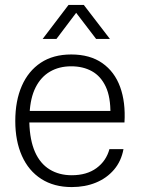

<svg xmlns="http://www.w3.org/2000/svg" viewBox="-20 -750 610 779"><path d="M271 9Q199 9 147.5 -24Q96 -57 69 -117.5Q42 -178 42 -259Q42 -341 68.5 -401.5Q95 -462 145.5 -495.5Q196 -529 269 -529Q345 -529 395 -494Q445 -459 467.5 -397Q490 -335 485 -253H99Q101 -181 122 -133.5Q143 -86 181.5 -62.5Q220 -39 271 -39Q332 -39 371.5 -68Q411 -97 424 -145H481Q472 -96 442.5 -61.5Q413 -27 369 -9Q325 9 271 9ZM100 -289 93 -300H435L428 -287Q429 -356 409 -398.5Q389 -441 353 -461Q317 -481 269 -481Q220 -481 183 -459.5Q146 -438 124.5 -395.5Q103 -353 100 -289ZM153 -592 258 -730H320L426 -592H370L289 -698L209 -592Z"/></svg>

Font: Mona Sans ExtraLight Light
Style: Regular
Weight: 300
Version: Version 2.000